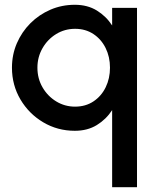

<svg xmlns="http://www.w3.org/2000/svg" viewBox="-20 -533 653 803"><path d="M293 14Q220.5 14 160.8 -21.5Q101 -57 65.5 -117Q30 -177 30 -250Q30 -304.5 50.5 -352Q71 -399.5 107.2 -435.8Q143.5 -472 191 -492.5Q238.5 -513 293 -513Q346 -513 385 -489Q424 -465 449 -426.5V-500H553V250H449V-72.5Q424 -34 385 -10Q346 14 293 14ZM294 -412.5Q250.5 -412.5 214.8 -390.5Q179 -368.5 157.8 -331.5Q136.5 -294.5 136.5 -250Q136.5 -204.5 158 -167.5Q179.5 -130.5 215.2 -108.8Q251 -87 294 -87Q338 -87 371 -109Q404 -131 422 -168Q440 -205 440 -250Q440 -295 421.8 -332Q403.5 -369 370.5 -390.8Q337.5 -412.5 294 -412.5Z"/></svg>

Font: Urbanist SemiBold
Style: Regular
Weight: 600
Designer: Corey Hu
Foundry: Corey Hu
Version: Version 1.321; ttfautohint (v1.8.4.7-5d5b)